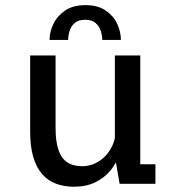

<svg xmlns="http://www.w3.org/2000/svg" viewBox="-20 -716 690 748"><path d="M268 11.5Q229.5 11.5 197.8 -0.5Q166 -12.5 143.8 -38.2Q121.5 -64 109.5 -104.8Q97.5 -145.5 97.5 -202.5V-500H196.5V-217.5Q196.5 -164.5 207.8 -131.8Q219 -99 241.8 -83.8Q264.5 -68.5 300 -68.5Q325.5 -68.5 348.2 -78.5Q371 -88.5 388.8 -106.5Q406.5 -124.5 417.5 -148Q428.5 -171.5 430 -198L458 -189Q458 -151.5 445.8 -115.8Q433.5 -80 409.8 -51.2Q386 -22.5 350.5 -5.5Q315 11.5 268 11.5ZM446 0 427.5 -107V-500H526.5V-52.5L507 -76H585.5V0ZM313 -696Q361 -696 391.8 -675Q422.5 -654 436.8 -622.8Q451 -591.5 451 -560.5H378.5Q378.5 -577 372.8 -595.2Q367 -613.5 352.5 -626.2Q338 -639 312 -639Q285 -639 270.8 -626.2Q256.5 -613.5 251 -595.2Q245.5 -577 245.5 -560.5H173Q173 -591.5 188 -622.8Q203 -654 233.8 -675Q264.5 -696 313 -696Z"/></svg>

Font: Trispace Thin
Style: Regular
Weight: 400
Version: Version 1.210